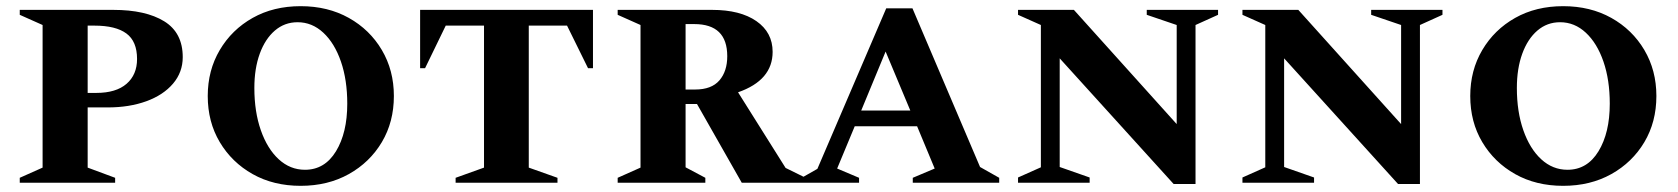

<svg xmlns="http://www.w3.org/2000/svg" viewBox="-20 -592 5435 622"><path d="M44 0V-16L118 -49V-511L44 -544V-560H347Q452 -560 512 -523Q572 -486 572 -407Q572 -358 540.5 -321Q509 -284 454 -264Q399 -244 329 -244H264V-49L353 -16V0ZM264 -509V-291H292Q356 -291 390 -320.5Q424 -350 424 -401Q424 -458 389.5 -483.5Q355 -509 286 -509Z M954 10Q866 10 798.5 -28Q731 -66 692 -131.5Q653 -197 653 -281Q653 -364 692 -430Q731 -496 798.5 -534Q866 -572 954 -572Q1042 -572 1110 -534Q1178 -496 1217 -430Q1256 -364 1256 -281Q1256 -197 1217 -131.5Q1178 -66 1110 -28Q1042 10 954 10ZM968 -42Q1032 -42 1068.5 -102Q1105 -162 1105 -256Q1105 -333 1084.5 -392.5Q1064 -452 1027.5 -486Q991 -520 944 -520Q902 -520 870.5 -493Q839 -466 821.5 -418Q804 -370 804 -307Q804 -230 825 -170Q846 -110 883 -76Q920 -42 968 -42Z M1456 0V-16L1548 -49V-509H1424L1357 -371H1341V-560H1901V-371H1885L1817 -509H1693V-49L1786 -16V0Z M1981 0V-16L2055 -49V-511L1981 -544V-560H2287Q2378 -560 2430.5 -523.5Q2483 -487 2483 -424Q2483 -332 2371 -293L2525 -48L2590 -16V0H2383L2238 -255H2201V-50L2265 -16V0ZM2229 -514H2201V-302H2232Q2285 -302 2310.5 -331.5Q2336 -361 2336 -410Q2336 -514 2229 -514Z M2577 0V-16L2628 -45L2851 -565H2936L3155 -51L3217 -16V0H2937V-16L3008 -46L2951 -183H2749L2692 -46L2763 -16V0ZM2770 -234H2929L2849 -425Z M3278 0V-17L3352 -50V-511L3278 -544V-560H3459L3792 -190V-511L3695 -544V-560H3926V-544L3853 -511V4H3782L3413 -403V-51L3510 -17V0Z M4005 0V-17L4079 -50V-511L4005 -544V-560H4186L4519 -190V-511L4422 -544V-560H4653V-544L4580 -511V4H4509L4140 -403V-51L4237 -17V0Z M5044 10Q4956 10 4888.5 -28Q4821 -66 4782 -131.5Q4743 -197 4743 -281Q4743 -364 4782 -430Q4821 -496 4888.5 -534Q4956 -572 5044 -572Q5132 -572 5200 -534Q5268 -496 5307 -430Q5346 -364 5346 -281Q5346 -197 5307 -131.5Q5268 -66 5200 -28Q5132 10 5044 10ZM5058 -42Q5122 -42 5158.5 -102Q5195 -162 5195 -256Q5195 -333 5174.5 -392.5Q5154 -452 5117.5 -486Q5081 -520 5034 -520Q4992 -520 4960.5 -493Q4929 -466 4911.5 -418Q4894 -370 4894 -307Q4894 -230 4915 -170Q4936 -110 4973 -76Q5010 -42 5058 -42Z"/></svg>

Font: Spectral SC
Style: Bold
Weight: 700
Designer: Jean-Baptiste Levee
Foundry: Production Type
Version: Version 2.001